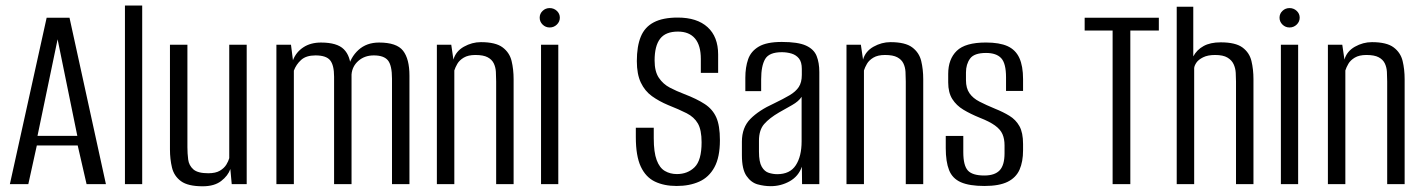

<svg xmlns="http://www.w3.org/2000/svg" viewBox="-20 -654 5054 682"><path d="M15.1 0 145.7 -591H226.9L356.2 0H287.5L256 -137.3H110.8L80.6 0ZM113.2 -171.5H254.6L184.6 -514.4Z M423.8 0V-634.3H485.1V0Z M700.1 7.7Q647.5 7.7 622.8 -10.5Q598.1 -28.7 590.9 -58.8Q583.7 -88.8 583.7 -123.3V-495H645.7V-131.4Q645.7 -108.9 648.4 -87.6Q651.1 -66.3 666.8 -52.4Q682.6 -38.6 719.6 -38.6Q746.1 -38.6 761.2 -47.7Q776.3 -56.7 784 -69.3Q791.6 -81.9 794.3 -92.2V-495H856.3V0H803.1L798.2 -53.6Q789.9 -29.7 765.6 -11Q741.3 7.7 700.1 7.7Z M961.8 0V-495H1013.6L1020.6 -440.1Q1031.7 -469 1057.5 -485.9Q1083.2 -502.9 1120.2 -502.9Q1177.6 -502.9 1201.4 -478.9Q1225.3 -454.9 1226.3 -408.9L1215.2 -408.4Q1224.6 -450.7 1253.5 -476.8Q1282.4 -502.9 1326.5 -502.9Q1389 -502.9 1411.7 -473.8Q1434.4 -444.7 1434.4 -385.4V0H1372.4V-374.4Q1372.4 -421.9 1357.9 -439.6Q1343.5 -457.2 1307.7 -457.2Q1275.2 -457.2 1253.1 -437.9Q1231 -418.5 1228.7 -389.4V0H1166.7V-381.5Q1166.7 -422.6 1152.6 -439.9Q1138.5 -457.2 1100.6 -457.2Q1067.4 -457.2 1049.6 -441.1Q1031.8 -424.9 1023.8 -403V0Z M1531.8 0V-495H1582.9L1590.6 -442.3Q1598.9 -471.8 1627.8 -488.1Q1656.7 -504.3 1688 -504.3Q1740.6 -504.3 1765.3 -485.7Q1790 -467.2 1797.2 -437.5Q1804.4 -407.7 1804.4 -372.6V0H1742.4V-364.4Q1742.4 -382.1 1741.4 -398.9Q1740.4 -415.6 1733.8 -429.1Q1727.2 -442.6 1712.1 -450.6Q1697 -458.7 1668.5 -458.7Q1643 -458.7 1627.3 -449.3Q1611.7 -439.9 1604.5 -427.3Q1597.2 -414.7 1593.8 -403.7V0Z M1901.8 0V-495H1963.1V0ZM1932.5 -556.4Q1917.9 -556.4 1907.5 -566.6Q1897 -576.9 1897 -591.1Q1897 -605.5 1907.5 -615.4Q1917.9 -625.3 1932.5 -625.3Q1947.3 -625.3 1957.9 -615.4Q1968.6 -605.5 1968.6 -591.2Q1968.6 -576.9 1957.9 -566.6Q1947.3 -556.4 1932.5 -556.4Z M2383.6 6.6Q2338.9 6.6 2306.3 -9Q2273.7 -24.6 2256.1 -62.3Q2238.5 -100.1 2238.5 -166.9V-200.3Q2254.2 -200.3 2270.4 -200.3Q2286.6 -200.3 2302.2 -200.3V-162.8Q2302.2 -113 2312.6 -85.3Q2322.9 -57.6 2341.7 -46.7Q2360.4 -35.7 2384.5 -35.7Q2422.5 -35.7 2447.3 -60.1Q2472.1 -84.5 2472.1 -148.4Q2472.1 -192.5 2458.9 -215.4Q2445.7 -238.2 2419 -251.8Q2392.3 -265.3 2353 -280.9Q2321 -294.3 2295.7 -312.5Q2270.5 -330.7 2256.3 -360.6Q2242.1 -390.5 2242.1 -437Q2242.1 -489.3 2256.1 -523.6Q2270.1 -557.9 2302.3 -574.7Q2334.4 -591.6 2387.3 -591.6Q2456 -591.6 2493.4 -557.5Q2530.9 -523.4 2530.9 -460.4V-395.1Q2515.8 -395.1 2500.5 -395.1Q2485.2 -395.1 2469.4 -395.1V-444.6Q2469.4 -492.7 2448.8 -517.2Q2428.1 -541.8 2387.9 -541.8Q2344.3 -541.8 2324.8 -516.4Q2305.2 -491 2305.2 -439.1Q2305.2 -400.1 2320.3 -377.7Q2335.4 -355.2 2359.4 -342.7Q2383.3 -330.2 2410 -320.1Q2455.5 -302.7 2483.3 -284.4Q2511.2 -266.2 2524.2 -237.2Q2537.2 -208.2 2537.2 -156Q2537.2 -95.5 2517.7 -59.9Q2498.3 -24.3 2463.8 -8.9Q2429.4 6.6 2383.6 6.6Z M2717.6 7.3Q2694.6 7.3 2671.2 0.9Q2647.8 -5.6 2631.6 -29.1Q2615.3 -52.6 2615.3 -102.5V-150.8Q2615.3 -201.2 2645.5 -231.7Q2675.6 -262.2 2728.9 -286.4Q2762.9 -302.8 2784.7 -315.7Q2806.4 -328.5 2817.3 -344.9Q2828.1 -361.4 2828.1 -387.8V-409.1Q2828.1 -433.5 2818.1 -446.1Q2808 -458.7 2791.7 -463.7Q2775.4 -468.6 2757 -468.6Q2712.1 -468.6 2697.9 -444.3Q2683.7 -420.1 2683.7 -372.3V-330.3H2627.5V-378Q2627.5 -415 2637.4 -443.5Q2647.3 -472 2675.3 -488.5Q2703.2 -505 2757 -505Q2814.3 -505 2842.7 -492.2Q2871.1 -479.3 2880.7 -455.2Q2890.3 -431.2 2890.3 -398.1V0H2829L2828.3 -61.8Q2816.2 -27.6 2785 -10.1Q2753.9 7.3 2717.6 7.3ZM2740.6 -35.3Q2786.1 -35.3 2806.7 -67Q2827.4 -98.6 2827.4 -152.1V-310.1Q2816.9 -294 2793.8 -280.9Q2770.8 -267.7 2747.3 -254.6Q2713.2 -234.8 2694.6 -213.6Q2675.9 -192.3 2675.9 -154.4V-115.5Q2675.9 -78.7 2685.8 -61.7Q2695.7 -44.6 2711 -40Q2726.2 -35.3 2740.6 -35.3Z M2986.8 0V-495H3037.9L3045.6 -442.3Q3053.9 -471.8 3082.8 -488.1Q3111.7 -504.3 3143 -504.3Q3195.6 -504.3 3220.3 -485.7Q3245 -467.2 3252.2 -437.5Q3259.4 -407.7 3259.4 -372.6V0H3197.4V-364.4Q3197.4 -382.1 3196.4 -398.9Q3195.4 -415.6 3188.8 -429.1Q3182.2 -442.6 3167.1 -450.6Q3152 -458.7 3123.5 -458.7Q3098 -458.7 3082.3 -449.3Q3066.7 -439.9 3059.5 -427.3Q3052.2 -414.7 3048.8 -403.7V0Z M3476.9 6.6Q3423.3 6.6 3393.1 -6.7Q3363 -19.9 3351.2 -49.7Q3339.4 -79.5 3339.4 -127.9V-171.2H3401.7V-113.6Q3401.7 -66.5 3417.8 -48.5Q3434 -30.6 3476.3 -30.6Q3513.4 -30.6 3530.8 -48.9Q3548.2 -67.2 3548.2 -109.5V-137.7Q3548.2 -160.6 3540.9 -177.4Q3533.6 -194.3 3514.2 -208.3Q3494.9 -222.2 3460.2 -235.8Q3427.5 -249.1 3402.3 -264.2Q3377.1 -279.3 3362.6 -302.3Q3348.1 -325.3 3348.1 -361.3V-391.5Q3348.1 -444 3378.5 -473.5Q3408.8 -503 3482.1 -503Q3530.1 -503 3558.8 -490.1Q3587.5 -477.1 3600.8 -448.2Q3614 -419.4 3614 -372.9V-331H3553.5V-379.2Q3553.5 -429.1 3536.2 -447.5Q3519 -465.9 3482.4 -465.9Q3440.3 -465.9 3425.8 -445.9Q3411.2 -425.9 3411.2 -396.4V-369.2Q3411.2 -340.8 3423.6 -322.9Q3436 -305 3459.1 -293.1Q3482.2 -281.2 3514.5 -267.8Q3543.5 -256.2 3565.8 -242.5Q3588.2 -228.8 3601.1 -205.9Q3614 -182.9 3614 -142.5V-120.1Q3614 -79.6 3601.5 -51.2Q3588.9 -22.9 3559 -8.1Q3529.1 6.6 3476.9 6.6Z M3932.1 0V-545.5H3832.8V-591H4096.3V-545.5H3995V0Z M4159.8 0V-630H4218.6V-453.7Q4231.3 -477.3 4255.2 -490.4Q4279 -503.6 4316 -503.6Q4368.6 -503.6 4393.3 -485.4Q4418 -467.2 4425.2 -437.5Q4432.4 -407.7 4432.4 -372.6V0H4370.4V-364.4Q4370.4 -379.3 4369.4 -395.7Q4368.4 -412.1 4361.8 -426.2Q4355.2 -440.4 4339.9 -449.5Q4324.7 -458.7 4295.9 -458.7Q4269.8 -458.7 4253.3 -450.3Q4236.7 -442 4229.5 -431.2Q4222.4 -420.3 4221.8 -412.2V0Z M4529.8 0V-495H4591.1V0ZM4560.5 -556.4Q4545.9 -556.4 4535.5 -566.6Q4525 -576.9 4525 -591.1Q4525 -605.5 4535.5 -615.4Q4545.9 -625.3 4560.5 -625.3Q4575.3 -625.3 4585.9 -615.4Q4596.6 -605.5 4596.6 -591.2Q4596.6 -576.9 4585.9 -566.6Q4575.3 -556.4 4560.5 -556.4Z M4696.8 0V-495H4747.9L4755.6 -442.3Q4763.9 -471.8 4792.8 -488.1Q4821.7 -504.3 4853 -504.3Q4905.6 -504.3 4930.3 -485.7Q4955 -467.2 4962.2 -437.5Q4969.4 -407.7 4969.4 -372.6V0H4907.4V-364.4Q4907.4 -382.1 4906.4 -398.9Q4905.4 -415.6 4898.8 -429.1Q4892.2 -442.6 4877.1 -450.6Q4862 -458.7 4833.5 -458.7Q4808 -458.7 4792.3 -449.3Q4776.7 -439.9 4769.5 -427.3Q4762.2 -414.7 4758.8 -403.7V0Z"/></svg>

Font: Alumni Sans Thin
Style: Regular
Weight: 100
Designer: Robert E. Leuschke
Foundry: Robert E. Leuschke
Version: Version 1.018